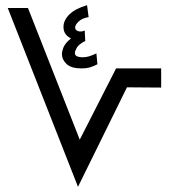

<svg xmlns="http://www.w3.org/2000/svg" viewBox="-20 -721 662 741"><path d="M352 -515 356 -473Q343 -466 328.5 -461.5Q314 -457 294 -457Q255 -457 237 -474Q219 -491 219 -512Q219 -523 224.5 -537Q230 -551 245 -565Q260 -579 287 -591L288 -563Q275 -565 260.5 -570Q246 -575 235.5 -586.5Q225 -598 225 -617Q225 -643 248 -665.5Q271 -688 316 -701L322 -655Q297 -651 283.5 -638Q270 -625 270 -615Q270 -605 281 -601Q292 -597 307 -603L309 -563Q284 -550 276.5 -537Q269 -524 269 -517Q269 -507 277.5 -503.5Q286 -500 297 -500Q314 -500 328 -505Q342 -510 352 -515ZM281 0 10 -690H88L300 -151L273 -153L428 -457H602V-383L470 -384Z"/></svg>

Font: Noto Sans Arabic Condensed
Style: Regular
Weight: 400
Width: 3
Designer: Monotype Design Team, Nadine Chahine, Nizar Qandah and Khaled Hosny
Foundry: Monotype Imaging Inc.
Version: Version 2.012